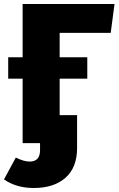

<svg xmlns="http://www.w3.org/2000/svg" viewBox="-50 -715 592 959"><path d="M503 -551H248V-429H386V-322H248V-140H335V24Q335 122 277 173Q219 224 119 224Q31 224 -30 181L29 72Q69 92 98 92Q150 92 150 35V0H63V-322H-9V-429H63V-695H522Z"/></svg>

Font: FiraGO ExtraBold
Style: Regular
Weight: 800
Designer: bBox Type
Foundry: bBox Type GmbH
Version: Version 1.001;PS 001.001;hotconv 1.0.88;makeotf.lib2.5.64775